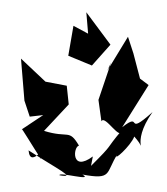

<svg xmlns="http://www.w3.org/2000/svg" viewBox="-130 -1070 1019 1175"><g transform="rotate(-10 379.5 -482.5)"><path d="M373 -108C225 -34 264 -187 301 -188C258 -302 247 -241 106 -314L283 -447L291 -562L167 -609L44 -774L20 -517L35 -415L118 -410L-26 -347C-30 -367 23 -229 57 -149C134 -274 -18 -85 -8 -213C148 -67 257 8 152 -30C149 -54 355 46 291 -10C466 55 431 6 524 -96C480 -48 613 -131 644 -184C723 -54 601 -136 780 -312C581 -188 725 -330 581 -253L785 -479L740 -527L727 -686L712 -792L551 -609L583 -655L467 -443L462 -311C492 -349 557 -159 579 -238C442 -124 524 -173 352 -53ZM395 -916 332 -741 464 -657 598 -763 487 -984 475 -853Z"/></g></svg>

Font: Asimov Silicon
Style: Regular
Weight: 400
Designer: Google
Version: Version 2.000980; 2014